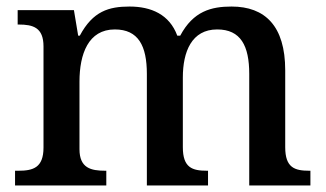

<svg xmlns="http://www.w3.org/2000/svg" viewBox="-20 -567 996 587"><path d="M26 0H305V-45H302C258 -45 223 -53 223 -111V-317C223 -402 250 -477 331 -477C403 -477 429 -427 429 -341V0H616V-45H613C568 -45 539 -54 539 -117V-330C539 -409 566 -477 644 -477C716 -477 742 -427 742 -341V0H929V-45H926C881 -45 852 -54 852 -117V-352C852 -488 790 -547 688 -547C626 -547 571 -533 531 -458H522C498 -523 442 -547 376 -547C313 -547 264 -533 224 -458H219L206 -536H34V-492H37C81 -492 113 -483 113 -425V-116C113 -54 81 -45 36 -45H26Z"/></svg>

Font: Noto Serif Thai Medium
Style: Regular
Weight: 500
Designer: Monotype Design Team
Foundry: Monotype Imaging Inc.
Version: Version 1.901;PS 001.901;hotconv 1.0.88;makeotf.lib2.5.64775